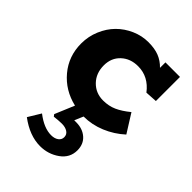

<svg xmlns="http://www.w3.org/2000/svg" viewBox="-219 -588 971 971"><g transform="rotate(45 266.5 -103.0)"><path d="M290 62Q335.9 62 365.5 87.9Q395 113.8 395 158.2Q395 211.9 349.4 244.4Q303.7 276.9 246.1 276.9Q170.9 276.9 95.2 220.2L136.2 152.8Q194.8 198.2 246.1 198.2Q270.5 198.2 285.6 187.3Q300.8 176.3 300.8 158.2Q300.8 139.2 284.9 128.7Q269 118.2 244.1 118.2Q224.1 118.2 189.9 122.1L182.1 111.8L226.1 6.8Q137.7 -13.7 81.8 -80.3Q25.9 -147 25.9 -237.8Q25.9 -288.6 45.2 -334.2Q64.5 -379.9 96.7 -412.4Q128.9 -444.8 172.4 -463.9Q215.8 -482.9 262.2 -482.9Q307.1 -482.9 338.6 -470.5Q370.1 -458 395 -432.1V-471.2H499V-298.8L435.1 -294.9Q385.7 -359.9 311 -359.9Q256.3 -359.9 220.7 -326.7Q185.1 -293.5 185.1 -240.2Q185.1 -184.1 220.2 -147.9Q255.4 -111.8 308.1 -111.8Q348.1 -111.8 380.9 -126.5Q413.6 -141.1 451.2 -171.9L513.2 -73.2Q467.8 -31.7 411.4 -8.3Q355 15.1 295.9 15.1L275.9 62Z"/></g></svg>

Font: BioRhyme ExtraBold
Style: Regular
Weight: 800
Designer: Aoife Mooney
Foundry: Aoife Mooney Type
Version: Version 1.500;PS 001.500;hotconv 1.0.88;makeotf.lib2.5.64775